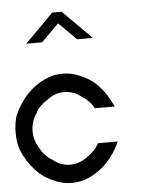

<svg xmlns="http://www.w3.org/2000/svg" viewBox="-56 -852 779 911"><g transform="rotate(-5 333.5 -396.5)"><path d="M333.3 -8.3Q295.8 10 250 10Q204.2 10 166.7 -8.3Q70.8 -45 16.7 -166.7Q4.2 -204.2 4.2 -250Q4.2 -295.8 16.7 -333.3Q68.3 -447.5 166.7 -491.7Q204.2 -510 250 -510Q295.8 -510 333.3 -491.7Q429.2 -455 483.3 -333.3H388.3Q382.5 -347.5 365.8 -365.4Q349.2 -383.3 333.3 -391.7Q295.8 -422.5 250 -422.5Q204.2 -422.5 166.7 -391.7Q150.8 -383.3 133.3 -365.4Q115.8 -347.5 110.8 -333.3Q85 -295.8 85 -250Q85 -204.2 110.8 -166.7Q116.7 -152.5 133.8 -134.2Q150.8 -115.8 166.7 -107.5Q204.2 -76.7 250 -76.7Q295.8 -76.7 333.3 -107.5Q348.3 -115.8 365.4 -133.8Q382.5 -151.7 388.3 -166.7H483.3Q431.7 -52.5 333.3 -8.3ZM271.7 -803.3 408.3 -666.7H333.3L250 -750L166.7 -666.7H90.8Q174.2 -749.2 226.7 -803.3Z"/></g></svg>

Font: 0xA000-Mono
Style: Mono
Weight: 400
Version: Version 0.1